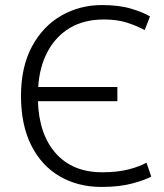

<svg xmlns="http://www.w3.org/2000/svg" viewBox="-20 -726 650 759"><path d="M381 13Q288 13 216 -29Q144 -71 103.5 -151.5Q63 -232 63 -347Q63 -461 106 -541.5Q149 -622 222 -664Q295 -706 383 -706Q451 -706 499 -691.5Q547 -677 573 -661L552 -607Q523 -623 483.5 -636Q444 -649 391 -649Q313 -649 257 -616Q201 -583 168.5 -522.5Q136 -462 131 -382H444V-326H130Q134 -195 200.5 -120Q267 -45 384 -45Q445 -45 489 -56.5Q533 -68 559 -83L578 -28Q555 -15 504 -1Q453 13 381 13Z"/></svg>

Font: Ubuntu Sans Light
Style: Regular
Weight: 300
Designer: Dalton Maag Ltd
Foundry: Dalton Maag Ltd
Version: Version 1.006; ttfautohint (v1.8.4.7-5d5b)